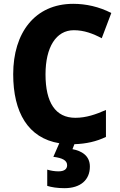

<svg xmlns="http://www.w3.org/2000/svg" viewBox="-20 -744 630 1004"><path d="M450 127C450 70 407 45 359 36L369 10C431 8 484 -4 534 -28V-169C482 -146 431 -128 374 -128C270 -128 218 -208 218 -355C218 -497 273 -586 366 -586C420 -586 467 -568 512 -544L562 -676C498 -709 429 -724 363 -724C162 -724 49 -572 49 -356C49 -156 127 -22 290 5L259 76C307 82 331 95 331 120C331 141 315 152 286 152C267 152 247 149 227 143V228C249 235 280 240 317 240C401 240 450 197 450 127Z"/></svg>

Font: Noto Sans Georgian SemiCondensed ExtraBold
Style: Regular
Weight: 800
Width: 4
Designer: Monotype Design Team, Akaki Razmadze
Foundry: Google LLC
Version: Version 2.005